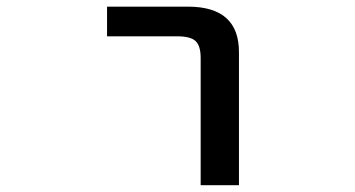

<svg xmlns="http://www.w3.org/2000/svg" viewBox="-20 -542 1040 563"><path d="M293.9 -435.5V-522.5H531.2Q681.6 -522.5 680.7 -387.7V1H568.4V-372.1Q568.4 -408.2 553.2 -421.9Q538.1 -435.5 500 -435.5Z"/></svg>

Font: GenEi Gothic M SemiBold
Style: Regular
Weight: 500
Designer: o_tamon (Modified); [Source Han Sans]
Ryoko NISHIZUKA  (kana & ideographs); Paul D. Hunt (Latin, Greek & Cyrillic); Wenl
Version: Version 1.1a;Original Version 1.004